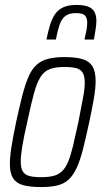

<svg xmlns="http://www.w3.org/2000/svg" viewBox="-20 -749 425 777"><path d="M147 8Q100 8 72.5 0Q45 -8 32.5 -28.5Q20 -49 20 -85Q20 -114 26.5 -155.5Q33 -197 45 -254Q59 -319 71 -365Q83 -411 96.5 -441Q110 -471 129 -487.5Q148 -504 175 -511Q202 -518 240 -518Q287 -518 314.5 -509.5Q342 -501 354.5 -480Q367 -459 367 -421Q367 -392 360 -351Q353 -310 341 -254Q327 -189 315.5 -144Q304 -99 290 -69Q276 -39 257.5 -22Q239 -5 212 1.5Q185 8 147 8ZM146 -32Q176 -32 196 -37Q216 -42 230.5 -55.5Q245 -69 255.5 -94Q266 -119 275.5 -158.5Q285 -198 297 -254Q308 -312 315.5 -350.5Q323 -389 323 -414Q323 -440 315 -454Q307 -468 289 -473Q271 -478 241 -478Q205 -478 182 -469.5Q159 -461 144 -437.5Q129 -414 117 -369.5Q105 -325 90 -254Q77 -198 70.5 -159Q64 -120 64 -95Q64 -69 72 -55.5Q80 -42 98 -37Q116 -32 146 -32ZM168 -589Q174 -619 181.5 -644.5Q189 -670 201 -689Q213 -708 234 -718.5Q255 -729 289 -729Q321 -729 338.5 -721.5Q356 -714 363 -699.5Q370 -685 370 -665Q370 -650 367 -630.5Q364 -611 360 -589H322Q327 -610 330 -627Q333 -644 333 -657Q333 -677 323.5 -686.5Q314 -696 288 -696Q259 -696 244 -684Q229 -672 221 -648.5Q213 -625 206 -589Z"/></svg>

Font: Saira Condensed ExtraLight
Style: Italic
Weight: 250
Width: 3
Italic angle: -12°
Designer: Hector Gatti with collaboration of the Omnibus-Type team
Foundry: Omnibus-Type
Version: Version 1.101